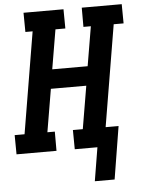

<svg xmlns="http://www.w3.org/2000/svg" viewBox="-65 -782 739 1005"><g transform="rotate(-5 304.5 -279.5)"><path d="M392 176 421 0H302L301 -101H353L391 -326H205L167 -101H206V0H-4L-5 -101H47L136 -634H98L97 -735H307L308 -634H256L221 -427H407L442 -634H403V-735H613L614 -634H562L473 -101H541L496 176Z"/></g></svg>

Font: Iosevka Etoile
Style: Bold Italic
Weight: 700
Italic angle: -9°
Designer: Belleve Invis
Foundry: Belleve Invis
Version: Version 28.1.0; ttfautohint (v1.8.4)